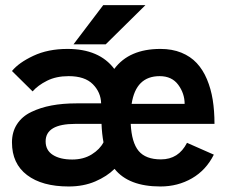

<svg xmlns="http://www.w3.org/2000/svg" viewBox="-20 -698 890 730"><path d="M259.5 -529.5 372.5 -678.5H533L382 -529.5ZM254.5 -91.5Q297.5 -91.5 328.8 -111Q360 -130.5 373.5 -157Q367.5 -188.5 366 -227H266.5Q153.5 -227 153.5 -160.5Q153.5 -126.5 181 -109Q208.5 -91.5 254.5 -91.5ZM587 -408.5Q496.5 -408.5 480.5 -303H682Q682 -342.5 657.8 -375.5Q633.5 -408.5 587 -408.5ZM25.5 -156.5Q25.5 -196.5 44.8 -226Q64 -255.5 98.8 -272.2Q133.5 -289 176 -297Q218.5 -305 270.5 -305H364.5Q363.5 -347 333 -377.8Q302.5 -408.5 241 -408.5Q193.5 -408.5 158.8 -391Q124 -373.5 104 -350.5L25.5 -428Q51 -459.5 106.8 -485.8Q162.5 -512 236.5 -512Q357.5 -512 414.5 -436Q471 -512 590 -512Q634.5 -512 669.5 -497.8Q704.5 -483.5 728 -458.2Q751.5 -433 766.8 -396.8Q782 -360.5 788.8 -318.5Q795.5 -276.5 795.5 -227H477Q480.5 -156 507.2 -124Q534 -92 592 -92Q659 -92 691 -155L793 -110Q763.5 -51 709.8 -20Q656 11 590 11Q469 11 415.5 -56Q387 -27.5 342.2 -8.2Q297.5 11 241 11Q140 11 82.8 -32.5Q25.5 -76 25.5 -156.5Z"/></svg>

Font: League Mono Wide SemiBold
Style: Regular
Weight: 600
Width: 8
Designer: Tyler Finck
Foundry: The League of Moveable Type / Tyler Finck
Version: Version 2.210